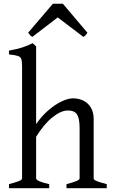

<svg xmlns="http://www.w3.org/2000/svg" viewBox="-20 -982 592 1002"><path d="M327.1 -21Q362.8 -30.3 379.2 -37.4Q395.5 -44.4 395.5 -50.8V-309.1Q395.5 -348.1 388.9 -368.9Q382.3 -389.6 369.1 -397.5Q356 -405.3 333 -405.3Q297.9 -405.3 253.4 -369.6Q209 -334 168.5 -268.1V-50.8Q168.5 -43.5 186.8 -35.6Q205.1 -27.8 236.8 -21V0H26.9V-21Q63.5 -30.8 79.3 -37.1Q95.2 -43.5 95.2 -50.8V-633.8Q95.2 -662.6 91.1 -673.8Q86.9 -685.1 74.2 -689.7Q61.5 -694.3 26.9 -698.2V-717.8Q68.4 -725.6 95.5 -734.1Q122.6 -742.7 150.4 -756.8L168.5 -740.2V-334Q195.3 -374 230.5 -404.8Q265.6 -435.5 300.3 -452.1Q335 -468.8 360.8 -468.8Q390.1 -468.8 414.6 -457Q439 -445.3 453.9 -421.1Q468.8 -397 468.8 -361.8V-50.8Q468.8 -43.9 483.9 -37.4Q499 -30.8 537.1 -21V0H327.1ZM281.2 -891.1 148.9 -789.6Q143.1 -792.5 139.9 -795.4Q136.7 -798.3 133.1 -803.5Q129.4 -808.6 127 -811.5L255.9 -962.4H308.1L436 -811.5Q434.6 -809.6 430.9 -803.7Q427.2 -797.9 423.8 -794.9Q420.4 -792 415 -789.6Z"/></svg>

Font: David Libre
Style: Regular
Weight: 400
Version: Version 1.000